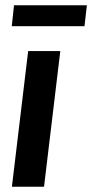

<svg xmlns="http://www.w3.org/2000/svg" viewBox="-20 -706 348 726"><path d="M24.5 0ZM208 -513H86.5L25 0H146.5ZM33 -686 24.5 -607H299.5L308.5 -686Z"/></svg>

Font: Lato
Style: Bold Italic
Weight: 700
Italic angle: -7°
Designer: Lukasz Dziedzic
Foundry: tyPoland Lukasz Dziedzic
Version: Version 2.007; 2014-02-27